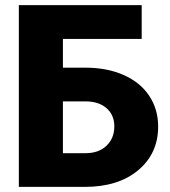

<svg xmlns="http://www.w3.org/2000/svg" viewBox="-20 -731 665 751"><path d="M534.2 -578.6H226.1V-466.3H314.5Q398.9 -466.3 463.9 -437.5Q528.8 -408.7 563.7 -356.2Q598.6 -303.7 598.6 -235.8Q598.6 -130.9 520.8 -65.4Q442.9 0 311.5 0H53.7V-710.9H534.2ZM226.1 -334.5V-131.8H314Q366.2 -131.8 396.7 -161.1Q427.2 -190.4 427.2 -236.8Q427.2 -280.8 397 -307.6Q366.7 -334.5 313 -334.5Z"/></svg>

Font: Sadagaat-English
Style: Regular
Weight: 900
Designer: Ahmed alsheikh
Foundry: Ahmed alsheikh Design
Version: Version 2.137;January 17, 2018;FontCreator 11.0.0.2408 64-bi